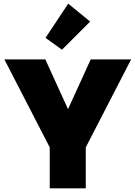

<svg xmlns="http://www.w3.org/2000/svg" viewBox="-20 -1030 741 1050"><path d="M697 -705 449 -224V0H252V-224L4 -705H228L352 -433L476 -705ZM319 -758 229 -823 353 -1010 473 -912Z"/></svg>

Font: Fz Poppins ExtBd
Style: Regular
Weight: 800
Designer: Ninad Kale (Devanagari), Jonny Pinhorn (Latin)
Foundry: Indian Type Foundry
Version: Vit hóa bi Vntype.Com & FontZin.Com